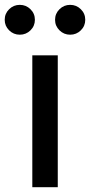

<svg xmlns="http://www.w3.org/2000/svg" viewBox="-62 -775 373 795"><path d="M71.8 0V-545.9H177.2V0ZM228.5 -631.3Q202.6 -631.3 184.3 -649.4Q166 -667.5 166 -692.9Q166 -718.8 184.3 -736.8Q202.6 -754.9 228.5 -754.9Q254.4 -754.9 272.7 -736.8Q291 -718.8 291 -692.9Q291 -667.5 272.7 -649.4Q254.4 -631.3 228.5 -631.3ZM20 -631.3Q-5.9 -631.3 -24.2 -649.4Q-42.5 -667.5 -42.5 -692.9Q-42.5 -718.8 -24.2 -736.8Q-5.9 -754.9 20 -754.9Q45.9 -754.9 64.2 -736.8Q82.5 -718.8 82.5 -692.9Q82.5 -667.5 64.2 -649.4Q45.9 -631.3 20 -631.3Z"/></svg>

Font: Inter V
Style: Weight 500 Optical size 14.0
Weight: 500
Designer: Rasmus Andersson
Foundry: rsms
Version: Version 4.000;git-4fc901f